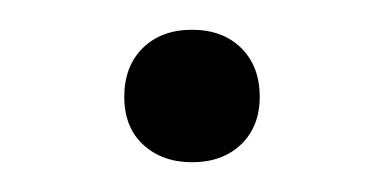

<svg xmlns="http://www.w3.org/2000/svg" viewBox="-20 -344 258 129"><path d="M109 -235Q89 -235 76.2 -246.8Q63.5 -258.5 63.5 -279Q63.5 -299.5 76 -311.8Q88.5 -324 109 -324Q129.5 -324 142 -311.8Q154.5 -299.5 154.5 -279Q154.5 -259 142 -247Q129.5 -235 109 -235Z"/></svg>

Font: Encode Sans Lt
Style: Regular
Weight: 300
Designer: Multiple Designers
Foundry: Impallari Type
Version: Version 3.002; ttfautohint (v1.8.3) -l 8 -r 50 -G 200 -x 14 